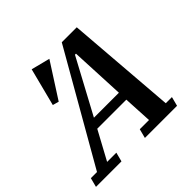

<svg xmlns="http://www.w3.org/2000/svg" viewBox="-229 -885 1060 1060"><g transform="rotate(-45 300.5 -355.0)"><path d="M-40 -54H8L377 -698H494L545 -54H593L579 0H328L342 -54H414L405 -222H178L87 -54H159L145 0H-54ZM208 -278H403L388 -598H380ZM154 -710 264 -682 133 -478 97 -488Z"/></g></svg>

Font: IBM Plex Serif SmBld
Style: Italic
Weight: 600
Italic angle: -14°
Designer: Mike Abbink, Paul van der Laan, Pieter van Rosmalen
Foundry: Bold Monday
Version: Version 3.001